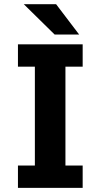

<svg xmlns="http://www.w3.org/2000/svg" viewBox="-20 -916 490 936"><path d="M366 -747.5H246.5L96 -895.5H253.5ZM383 -591H299V-109H383V0H67.5V-109H150V-591H67.5V-700H383Z"/></svg>

Font: League Mono Condensed
Style: Bold
Weight: 700
Width: 1
Designer: Tyler Finck
Foundry: The League of Moveable Type / Tyler Finck
Version: Version 2.210